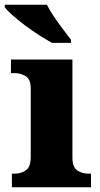

<svg xmlns="http://www.w3.org/2000/svg" viewBox="-36 -786 421 806"><path d="M14 0V-57H26Q52 -57 72.5 -71Q93 -85 93 -127V-415Q93 -453 72 -466Q51 -479 26 -479H10V-536H268V-125Q268 -84 288.5 -70.5Q309 -57 335 -57H346V0ZM182 -606Q157 -620 126.5 -639.5Q96 -659 67 -681Q38 -703 15.5 -723Q-7 -743 -16 -756V-766H161Q172 -744 190 -717Q208 -690 228 -664Q248 -638 262 -619V-606Z"/></svg>

Font: Noto Serif Tamil ExtraBold
Style: Regular
Weight: 800
Designer: Indian Type Foundry, Tom Grace, and the Monotype Design Team
Foundry: Monotype Imaging Inc.
Version: Version 2.004; ttfautohint (v1.8.4.7-5d5b)